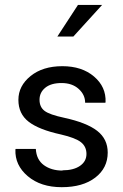

<svg xmlns="http://www.w3.org/2000/svg" viewBox="-20 -755 504 785"><path d="M229.5 -205.1Q139.6 -224.6 97.4 -257.1Q55.2 -289.6 55.2 -346.7Q55.2 -403.8 105 -444.1Q154.8 -484.4 234.9 -484.4Q314.9 -484.4 364.5 -442.1Q414.1 -399.9 411.6 -337.4L410.6 -335H328.1Q328.1 -367.7 301.5 -391.6Q274.9 -415.5 231.7 -415.5Q188.5 -415.5 165 -396.2Q141.6 -377 141.6 -347.2Q141.6 -317.4 162.1 -301.8Q182.6 -286.1 242.7 -273.4Q334.5 -253.4 377.4 -220Q420.4 -186.5 420.4 -131.3Q420.4 -67.9 369.4 -28.8Q318.4 10.3 232.4 10.3Q146.5 10.3 93.5 -34.7Q40.5 -79.6 43 -143.6L43.9 -146H126.5Q128.9 -102.1 159.4 -79.8Q189.9 -57.6 235.8 -57.6L234.9 -58.6Q280.8 -58.6 307.1 -76.9Q333.5 -95.2 333.5 -125.5Q333.5 -155.8 311 -173.6Q288.6 -191.4 229.5 -205.1ZM214.4 -605.5 298.8 -734.9H397.5L279.8 -605.5Z"/></svg>

Font: Yantramanav
Style: Regular
Weight: 400
Version: Version 1.001;PS 1.0;hotconv 1.0.72;makeotf.lib2.5.5900; ttf